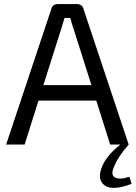

<svg xmlns="http://www.w3.org/2000/svg" viewBox="-20 -710 666 943"><path d="M616 158 626 193Q534 228 495.5 201.5Q457 175 478 117Q497 59 571 0H521L453 -216H169L101 0H10L232 -666Q238 -690 265 -690H357Q384 -690 390 -666L612 0Q558 61 538 114Q523 150 545.5 162Q568 174 616 158ZM429 -292 342 -566Q333 -592 325 -622H297L280 -566L193 -292Z"/></svg>

Font: Exo 2.0
Style: Regular
Weight: 400
Designer: Natanael Gama
Version: Version 1.001;PS 001.001;hotconv 1.0.70;makeotf.lib2.5.58329